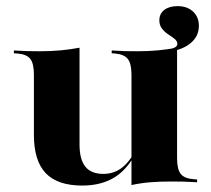

<svg xmlns="http://www.w3.org/2000/svg" viewBox="-20 -580 671 611"><path d="M517.7 -415.3 512.9 -423.4Q529.8 -425 537.1 -429.4Q544.4 -433.9 544.4 -440.3Q544.4 -449.2 535.9 -456Q527.4 -462.9 516.1 -470.2Q504.8 -477.4 496 -488.3Q487.1 -499.2 487.1 -515.3Q487.1 -536.3 502.8 -548.4Q518.5 -560.5 545.2 -560.5Q575.8 -560.5 594.4 -543.1Q612.9 -525.8 612.9 -497.6Q612.9 -465.3 587.5 -443.5Q562.1 -421.8 517.7 -415.3ZM233.1 -419.4V-209.7H87.9V-342.7Q87.9 -377.4 76.6 -392.3Q65.3 -407.3 35.5 -409.7L24.2 -410.5V-419.4Q50 -417.7 66.9 -417.3Q83.9 -416.9 106.5 -416.9Q143.5 -416.9 173.4 -419.8Q203.2 -422.6 233.1 -428.2ZM233.1 -209.7V-120.2Q233.1 -72.6 251.6 -49.6Q270.2 -26.6 308.9 -26.6Q343.5 -26.6 369.8 -47.6Q396 -68.5 417.7 -114.5L420.2 -109.7Q391.9 -46.8 348.4 -18.1Q304.8 10.5 241.9 10.5Q162.9 10.5 125.4 -29Q87.9 -68.5 87.9 -150.8V-209.7ZM398.4 0V-209.7H543.5V-76.6Q543.5 -41.9 554.8 -27Q566.1 -12.1 596 -9.7L607.3 -8.9V0Q581.5 -1.6 564.5 -2Q547.6 -2.4 525 -2.4Q488.7 -2.4 458.5 0Q428.2 2.4 398.4 8.9ZM543.5 -419.4V-209.7H398.4V-342.7Q398.4 -377.4 386.7 -392.3Q375 -407.3 346 -409.7L335.5 -410.5V-419.4Q360.5 -417.7 377.4 -417.3Q394.4 -416.9 416.9 -416.9Q453.2 -416.9 483.1 -419.8Q512.9 -422.6 543.5 -428.2Z"/></svg>

Font: Playfair 144pt SemiExpanded Black
Style: Regular
Weight: 900
Width: 6
Designer: Claus Eggers Sørensen
Foundry: Claus Eggers Sørensen
Version: Version 2.203